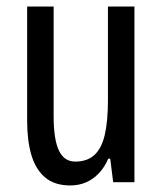

<svg xmlns="http://www.w3.org/2000/svg" viewBox="-20 -557 496 587"><path d="M391 -537V0H326L317 -72H311Q300 -46 282.5 -27.5Q265 -9 243 0.5Q221 10 195 10Q147 10 118 -14.5Q89 -39 76 -83Q63 -127 63 -187V-537H144V-202Q144 -131 160 -97Q176 -63 210 -63Q247 -63 269 -83.5Q291 -104 300.5 -145.5Q310 -187 310 -251V-537Z"/></svg>

Font: Noto Sans ExtraCondensed
Style: Regular
Weight: 400
Width: 2
Designer: Monotype Design Team
Foundry: Monotype Imaging Inc.
Version: Version 2.013